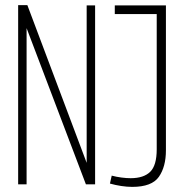

<svg xmlns="http://www.w3.org/2000/svg" viewBox="-20 -721 712 751"><path d="M51 0V-701H87L319 -84V-700H352V0H316L84 -611V0ZM410 -3 417 -34Q436 -29 455.5 -26.5Q475 -24 491 -24Q542 -24 567.5 -49Q593 -74 593 -137V-666H429V-700H629V-133Q629 -69 601.5 -29.5Q574 10 497 10Q477 10 454 6.5Q431 3 410 -3Z"/></svg>

Font: Georama Condensed ExtraLight
Style: Regular
Weight: 200
Width: 3
Designer: Jean-Baptiste Levee
Foundry: Production Type
Version: Version 1.000